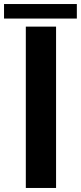

<svg xmlns="http://www.w3.org/2000/svg" viewBox="-78 -932 401 952"><path d="M50 0V-800H200V0ZM-58 -912H303V-840H-58Z"/></svg>

Font: Big Shoulders Stencil Text Black
Style: Regular
Weight: 900
Designer: Patric King
Foundry: XO Type Co
Version: Version 1.000